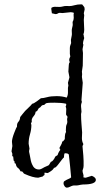

<svg xmlns="http://www.w3.org/2000/svg" viewBox="-20 -864 476 887"><path d="M376 -43 404.3 -51.8Q422.9 -43.9 422.9 -33.2Q422.9 -11.7 363.3 -11.7Q358.4 -11.7 352.5 -10.3Q346.7 -8.8 340.3 -7.8Q334 -6.8 327.6 -7.3Q321.3 -7.8 315.9 -6.3Q310.5 -4.9 302.7 -1Q294.9 2.9 289.1 2.9Q283.2 2.9 278.3 -3.9Q273.4 -10.7 273.4 -17.6Q273.4 -24.4 277.8 -27.3Q282.2 -30.3 287.6 -33.2Q293 -36.1 299.3 -38.6Q305.7 -41 308.6 -44.9Q306.6 -71.3 303.7 -97.7Q300.8 -124 297.9 -150.4Q293 -155.3 289.1 -155.3Q285.2 -155.3 279.3 -156.2Q275.4 -151.4 275.4 -136.7Q271.5 -133.8 265.6 -126Q259.8 -118.2 247.6 -102.5Q235.4 -86.9 229.5 -88.9Q226.6 -81.1 214.4 -72.8Q202.1 -64.5 199.2 -64.5L187.5 -66.4Q184.6 -66.4 185.5 -61.5Q186.5 -56.6 184.6 -54.7Q179.7 -52.7 177.7 -48.8L156.2 -43Q132.8 -43 93.8 -60.5Q89.8 -61.5 86.9 -66.9Q84 -72.3 79.1 -72.3H75.2Q70.3 -83 62.5 -88.4Q54.7 -93.8 52.7 -108.4Q46.9 -108.4 47.4 -112.8Q47.9 -117.2 45.9 -120.1L43 -122.1Q42 -125 42 -131.3Q42 -137.7 41 -140.6L37.1 -142.6Q36.1 -144.5 36.6 -147.9Q37.1 -151.4 37.1 -153.3L33.2 -165L37.1 -189.5L35.2 -209Q35.2 -222.7 45.4 -249.5Q55.7 -276.4 58.6 -279.3Q57.6 -293.9 64.9 -301.3Q72.3 -308.6 73.2 -323.2Q79.1 -330.1 84 -336.9Q88.9 -343.8 96.2 -351.6Q103.5 -359.4 112.3 -367.2Q121.1 -375 128.9 -384.8Q134.8 -384.8 150.9 -396.5Q167 -408.2 168.9 -410.2Q179.7 -410.2 197.3 -415Q214.8 -419.9 241.2 -419.9Q267.6 -419.9 288.1 -413.1Q293.9 -423.8 293.9 -435.5V-458L295.9 -468.8L293.9 -481.4L300.8 -506.8L295.9 -533.2L297.9 -564.5Q297.9 -572.3 302.7 -577.1Q299.8 -581.1 299.8 -586.9Q299.8 -592.8 302.2 -597.2Q304.7 -601.6 304.7 -603.5L302.7 -615.2V-640.6Q302.7 -649.4 304.7 -653.8Q306.6 -658.2 308.6 -665L307.6 -679.7L311.5 -700.2Q312.5 -705.1 312 -710.9Q311.5 -716.8 311.5 -722.7Q311.5 -728.5 313 -734.4Q314.5 -740.2 315.4 -744.6Q316.4 -749 315.9 -752.4Q315.4 -755.9 315.4 -760.3Q315.4 -764.6 316.9 -766.1Q318.4 -767.6 319.8 -774.4Q321.3 -781.2 320.3 -789.1Q319.3 -796.9 321.3 -804.7Q313.5 -807.6 306.6 -807.6L268.6 -803.7L255.9 -804.7Q251 -804.7 247.1 -801.8Q243.2 -798.8 236.3 -798.8L219.7 -802.7L216.8 -823.2L217.8 -828.1Q225.6 -833 235.8 -832.5Q246.1 -832 253.9 -832Q261.7 -832 267.1 -833.5Q272.5 -835 278.3 -835.9Q284.2 -836.9 287.6 -836.4Q291 -835.9 300.8 -835.9Q310.5 -835.9 324.2 -839.8Q337.9 -843.8 353.5 -843.8H359.4Q364.3 -836.9 367.7 -833.5Q371.1 -830.1 371.1 -820.3L367.2 -802.7L369.1 -793.9L367.2 -772.5L369.1 -726.6Q369.1 -713.9 365.2 -705.1Q367.2 -701.2 367.2 -697.3Q367.2 -693.4 369.1 -688.5Q363.3 -670.9 363.3 -663.1L365.2 -657.2L361.3 -636.7L363.3 -619.1L362.3 -560.5L358.4 -533.2L359.4 -521.5L358.4 -508.8L362.3 -481.4L356.4 -402.3Q356.4 -397.5 358.4 -393.6Q354.5 -381.8 354.5 -378.9V-371.1Q354.5 -366.2 355.5 -360.4L356.4 -347.7L354.5 -336.9Q354.5 -312.5 356.4 -291L359.4 -252L358.4 -225.6Q358.4 -210.9 365.2 -198.2Q361.3 -190.4 361.3 -189.5V-186.5Q366.2 -137.7 366.2 -120.1V-97.7Q366.2 -93.8 365.2 -88.9L361.3 -76.2Q361.3 -68.4 364.3 -60.5Q367.2 -52.7 365.2 -44.9Q371.1 -43 376 -43ZM291 -300.8 290 -311.5Q290 -317.4 292 -323.2Q291 -328.1 288.1 -330.1Q285.2 -332 285.2 -336.9L286.1 -360.4Q286.1 -366.2 283.2 -371.1Q286.1 -377 286.1 -380.9L285.2 -384.8Q263.7 -389.6 231.9 -389.6Q200.2 -389.6 195.3 -387.7Q190.4 -385.7 189 -383.8Q187.5 -381.8 185.5 -380.4Q183.6 -378.9 180.7 -378.9Q177.7 -378.9 174.3 -377Q170.9 -375 168 -370.6Q165 -366.2 160.2 -365.2Q156.2 -360.4 153.8 -355Q151.4 -349.6 144.5 -347.7Q143.6 -336.9 136.7 -329.1Q129.9 -321.3 127.9 -315.4Q126 -309.6 126.5 -307.1Q127 -304.7 127 -302.7L123 -293L125 -287.1Q125 -265.6 118.7 -244.1Q112.3 -222.7 112.3 -200.2L116.2 -177.7L114.3 -166Q114.3 -161.1 115.7 -156.7Q117.2 -152.3 118.2 -144.5Q122.1 -118.2 127.9 -105.5Q137.7 -81.1 159.2 -81.1H162.1Q168.9 -82 176.8 -86.9Q184.6 -91.8 194.3 -95.7Q204.1 -99.6 206.1 -101.6Q209 -105.5 210.9 -109.4Q212.9 -113.3 214.8 -116.2Q217.8 -118.2 219.2 -118.2Q220.7 -118.2 226.1 -124.5Q231.4 -130.9 235.4 -140.6L246.1 -147.5Q250 -161.1 258.8 -171.9Q254.9 -175.8 254.9 -181.6Q256.8 -185.5 261.7 -193.8Q266.6 -202.1 267.6 -210Q272.5 -210.9 274.4 -214.8Q276.4 -218.8 279.3 -220.7Q279.3 -248 285.2 -253.9L284.2 -260.7Q284.2 -281.2 287.6 -288.1Q291 -294.9 291 -300.8Z"/></svg>

Font: Mountains of Christmas
Style: Regular
Weight: 400
Designer: Crystal Kluge
Foundry: Font Diner, Inc DBA Tart Workshop
Version: Version 1.002